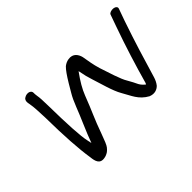

<svg xmlns="http://www.w3.org/2000/svg" viewBox="-94 -714 1002 1002"><g transform="rotate(-45 407.0 -213.5)"><path d="M137.7 -466.6C126.7 -455.9 128.5 -442.1 131.7 -428.6C137.5 -400.6 138 -353.8 139.8 -319.2C141.3 -185 147.9 -81.1 159.6 -7.5C162.7 22.5 170 52.9 207.9 46.8C220.4 45.1 230.4 40.2 239.8 34C245.5 29.8 250.7 24.3 256.8 17C265.2 6.3 274 -15.9 287.6 -53.5C316.9 -136.8 336.1 -170.6 368.4 -255.9C381.3 -289.3 402.3 -325.8 434.1 -369.2C434.6 -367.1 435.3 -363.7 436 -360.7C440.2 -336.2 446.3 -312 454.3 -288.2C469 -244.5 487.3 -170.8 511.3 -130.3C537.9 -85.4 550.5 -43.2 604.3 -14C604.3 -14 604.7 -14.2 604.7 -14.2C604.7 -14.2 605.1 -14 605.1 -14C633.2 -2.9 656.2 -13.4 669.1 -27.2C678.7 -39.1 685.3 -53.5 689.5 -67C722.8 -178.6 747.6 -262 789.8 -385.2L813.1 -450.3C818.2 -463 805.8 -471.2 793 -472.5C781.1 -473.4 765.3 -469.6 761.2 -460.8L737.8 -395C699.2 -286.9 665.4 -177.7 637.5 -78C636.3 -75.2 635.6 -73.8 633.9 -70.9C623.9 -78.6 613.8 -88.3 606.7 -101.5C599.6 -117.1 590.3 -134.6 579 -154.3C560.1 -183.8 538.4 -257.8 523.4 -302C511.4 -341.7 508.1 -367.6 501.5 -405C496 -427.6 480 -457.1 440.5 -450.3C427.1 -448.2 415.8 -442.4 405.6 -434.5C391.7 -421.2 375 -397.3 353.1 -361L326.6 -316C315.7 -298.1 304.8 -275 293.8 -246.6C273.6 -193 236.3 -113.4 217 -58.4C216.7 -57.9 216.6 -57.7 216.2 -57L211.1 -80.7C201.5 -123.7 196.6 -215.8 194.6 -355.4C194 -392.3 192.8 -416.1 190.2 -428.9C188.3 -440.9 187.7 -450.4 188 -456.9C187.6 -466.3 178.4 -477 159.4 -475.1C151.2 -474.3 143.8 -471 137.7 -466.6Z"/></g></svg>

Font: MewTooHand
Style: BdWideIta
Weight: 400
Designer: Mew Too, Robert Jablonski
Version: Version 0.77